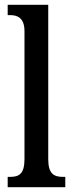

<svg xmlns="http://www.w3.org/2000/svg" viewBox="-20 -780 304 800"><path d="M12 0H252V-43H243C205 -43 181 -55 181 -117V-760H12V-717H22C50 -717 82 -708 82 -650V-117C82 -55 59 -43 22 -43H12Z"/></svg>

Font: Noto Serif Khmer ExtraCondensed Medium
Style: Regular
Weight: 500
Width: 2
Designer: Danh Hong and the Monotype Design Team
Foundry: Monotype Imaging Inc.
Version: Version 2.004